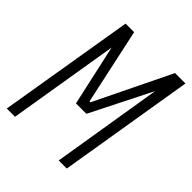

<svg xmlns="http://www.w3.org/2000/svg" viewBox="-187 -764 873 873"><g transform="rotate(45 250.0 -327.5)"><path d="M389 0H337L424 -533L276 -239H209L144 -533L56 0H3L112 -655H167L246 -289H252L430 -655H497Z"/></g></svg>

Font: TypoPRO Lekton
Style: Italic
Weight: 400
Italic angle: -9.3°
Designer: Paolo Mazzetti, Luciano Perondi, Raffaele Flato, Elena Papassissa, Emilio Macchia, Michela Povoleri, Tobias Seemiller, R
Version: Version 3.000